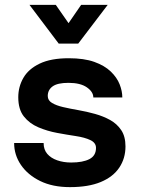

<svg xmlns="http://www.w3.org/2000/svg" viewBox="-20 -756 577 788"><path d="M267 12Q196 12 145 -13Q94 -38 66 -79Q38 -120 38 -169H159Q159 -142 174 -124.5Q189 -107 215 -98Q241 -89 272 -89Q320 -89 347 -103Q374 -117 374 -149Q374 -170 351 -181Q328 -192 291.5 -197.5Q255 -203 214.5 -210.5Q174 -218 137.5 -233.5Q101 -249 78 -278Q55 -307 55 -357Q55 -400 76 -436.5Q97 -473 143 -495Q189 -517 262 -517Q325 -517 367 -502Q409 -487 434.5 -462.5Q460 -438 471 -410Q482 -382 482 -356H363Q363 -379 336.5 -397.5Q310 -416 261 -416Q216 -416 196 -401.5Q176 -387 176 -362Q176 -344 193.5 -333.5Q211 -323 239 -316.5Q267 -310 301.5 -304Q336 -298 370 -288.5Q404 -279 432 -263.5Q460 -248 477.5 -222Q495 -196 495 -155Q495 -106 469.5 -68Q444 -30 393.5 -9Q343 12 267 12ZM221 -577 101 -736H209L294 -614H229L313 -736H422L301 -577Z"/></svg>

Font: Inclusive Sans SemiBold
Style: Regular
Weight: 600
Designer: Olivia King
Foundry: Olivia King
Version: Version 2.004